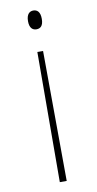

<svg xmlns="http://www.w3.org/2000/svg" viewBox="-84 -581 401 795"><g transform="rotate(-10 116.5 -183.5)"><path d="M116 -543C101 -543 87 -533 87 -503C87 -473 101 -464 116 -464C132 -464 145 -473 145 -503C145 -533 132 -543 116 -543ZM127 -371H103L101 176H130Z"/></g></svg>

Font: Noto Serif Georgian Condensed Thin
Style: Regular
Weight: 100
Width: 3
Designer: Monotype Design Team, Akaki Razmadze
Foundry: Google LLC
Version: Version 2.003